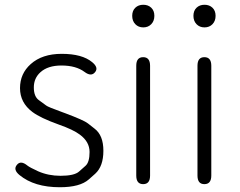

<svg xmlns="http://www.w3.org/2000/svg" viewBox="-20 -773 1006 806"><path d="M231 13Q124 13 62 -38Q34 -61 51 -81Q67 -101 95 -78Q105 -70 140 -54Q183 -35 234 -35Q292 -35 312 -53Q325 -65 339 -77Q356 -92 356 -135Q356 -178 315 -208Q287 -229 227 -250Q149 -278 116 -303Q64 -342 64 -403Q64 -464 109 -504Q157 -547 239 -547Q325 -547 367 -512Q395 -489 379 -470Q363 -450 335 -471Q299 -498 238 -498Q181 -498 150 -470Q122 -445 122 -406Q122 -367 144 -352Q159 -341 174 -330Q181 -324 242 -302L253 -298Q333 -268 349 -255Q363 -244 377 -233Q414 -205 414 -140Q414 -75 380 -44Q367 -32 353 -20Q316 13 231 13Z M581 0Q552 0 552 -36V-497Q552 -533 581 -533Q610 -533 610 -497V-36Q610 0 581 0ZM581.5 -658Q561 -658 548 -671.5Q535 -685 535 -706.5Q535 -728 548 -740.5Q561 -753 581.5 -753Q602 -753 615 -740.5Q628 -728 628 -706.5Q628 -685 615 -671.5Q602 -658 581.5 -658Z M838 0Q809 0 809 -36V-497Q809 -533 838 -533Q867 -533 867 -497V-36Q867 0 838 0ZM838.5 -658Q818 -658 805 -671.5Q792 -685 792 -706.5Q792 -728 805 -740.5Q818 -753 838.5 -753Q859 -753 872 -740.5Q885 -728 885 -706.5Q885 -685 872 -671.5Q859 -658 838.5 -658Z"/></svg>

Font: Resource Han Rounded KR Light
Style: Regular
Weight: 300
Designer: Cyano Hao (round all glyphs); Ryoko NISHIZUKA 西塚涼子 (kana, bopomofo & ideographs); Paul D. Hunt (Latin, Greek & Cyrillic)
Foundry: Cyano Hao
Version: 0.990